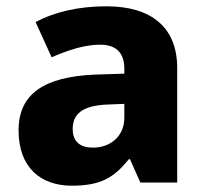

<svg xmlns="http://www.w3.org/2000/svg" viewBox="-20 -580 653 610"><path d="M318 -560C230 -560 153 -542 93 -510L144 -398C197 -421 249 -438 298 -438C346 -438 375 -415 375 -362V-346L281 -343C122 -336 39 -283 39 -166C39 -46 111 10 208 10C299 10 342 -15 389 -74H393L426 0H543V-364C543 -493 461 -560 318 -560ZM324 -248 375 -250V-206C375 -147 331 -111 275 -111C237 -111 211 -128 211 -170C211 -217 240 -245 324 -248Z"/></svg>

Font: Noto Sans Ethiopic ExtraBold
Style: Regular
Weight: 800
Designer: Monotype Design Team
Foundry: Monotype Imaging Inc.
Version: Version 2.102